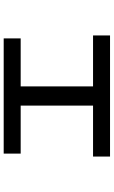

<svg xmlns="http://www.w3.org/2000/svg" viewBox="192 -800 616 1040"><g transform="rotate(-90 500.0 -280.0)"><path d="M172 8V-84H448V-476H188V-568H812V-476H552V-84H828V8Z"/></g></svg>

Font: M PLUS 1 Code Medium
Style: Regular
Weight: 500
Designer: Coji Morishita
Foundry: UNDERFOREST DESIGN
Version: Version 1.002